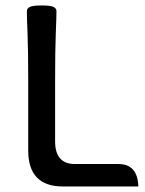

<svg xmlns="http://www.w3.org/2000/svg" viewBox="-20 -674 523 694"><path d="M480 0H207.5Q82 0 82 -129.9V-378.9Q82 -490.2 79.6 -551.8Q77.1 -613.3 77.1 -633.8Q77.1 -643.6 87.9 -648.9Q98.6 -654.3 130.4 -654.3Q163.1 -654.3 173.6 -648.9Q184.1 -643.6 184.1 -633.8Q184.1 -613.3 181.6 -551.8Q179.2 -490.2 179.2 -378.9V-163.1Q179.2 -81.1 251 -81.1H408.2Q477.5 -81.1 480 0Z"/></svg>

Font: Bainsley
Style: Regular
Weight: 400
Designer: Paul James MIller
Foundry: High-Logic / Made with FontCreator
Version: Version 1.411;March 28, 2021;FontCreator 13.0.0.2683 64-bit